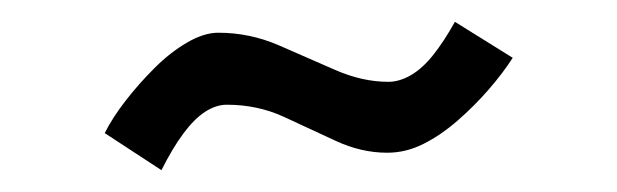

<svg xmlns="http://www.w3.org/2000/svg" viewBox="-20 -791 566 176"><path d="M128 -635 76 -669Q83 -683 95 -698.5Q107 -714 121.5 -728.5Q136 -743 151.5 -752Q167 -761 180 -761Q209 -761 235.5 -749.5Q262 -738 287 -727Q312 -716 336 -716Q346 -716 356.5 -722Q367 -728 377 -740.5Q387 -753 397 -771L450 -738Q441 -724 428 -709Q415 -694 399.5 -680.5Q384 -667 368 -659Q352 -651 335 -651Q311 -651 287.5 -662Q264 -673 240 -684Q216 -695 188 -695Q178 -695 168 -688.5Q158 -682 148 -668.5Q138 -655 128 -635Z"/></svg>

Font: Teachers
Style: Regular
Weight: 400
Designer: Alfredo Marco Pradil, Chank Diesel
Version: Version 1.001